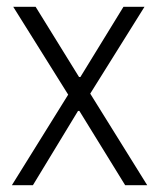

<svg xmlns="http://www.w3.org/2000/svg" viewBox="-20 -546 469 566"><path d="M15 0 181 -267 19 -526H85L213 -319H217L344 -526H406L246 -270L414 0H349L214 -219H210L77 0Z"/></svg>

Font: Archivo SemiCondensed ExtraLight
Style: Regular
Weight: 250
Width: 4
Designer: Hector Gatti
Foundry: Omnibus-Type
Version: Version 2.001